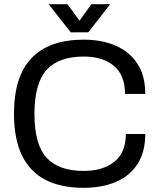

<svg xmlns="http://www.w3.org/2000/svg" viewBox="-20 -888 762 920"><path d="M381 12Q271 12 196.5 -27Q122 -66 84.5 -145Q47 -224 47 -343Q47 -522 131.5 -610Q216 -698 381 -698Q467 -698 533.5 -669.5Q600 -641 638 -583.5Q676 -526 676 -438H579Q579 -528 525.5 -572.5Q472 -617 381 -617Q262 -617 204 -554Q146 -491 145 -345V-343Q145 -196 203 -132.5Q261 -69 381 -69Q473 -69 528 -113Q583 -157 583 -246H676Q676 -158 638 -100.5Q600 -43 533.5 -15.5Q467 12 381 12ZM319 -733 213 -868H303L361 -789L418 -868H508L403 -733Z"/></svg>

Font: Archivo VF Beta
Style: Regular
Weight: 400
Designer: Hector Gatti
Foundry: Omnibus-Type
Version: Version 1.002